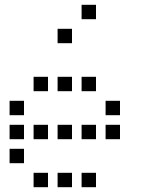

<svg xmlns="http://www.w3.org/2000/svg" viewBox="-20 -800 640 800"><path d="M321 -780Q320 -780 320 -780Q320 -780 320 -779V-721Q320 -720 320 -720Q320 -720 321 -720H379Q380 -720 380 -720Q380 -720 380 -721V-779Q380 -780 380 -780Q380 -780 379 -780ZM221 -680Q220 -680 220 -680Q220 -680 220 -679V-621Q220 -620 220 -620Q220 -620 221 -620H279Q280 -620 280 -620Q280 -620 280 -621V-679Q280 -680 280 -680Q280 -680 279 -680ZM121 -480Q120 -480 120 -480Q120 -480 120 -479V-421Q120 -420 120 -420Q120 -420 121 -420H179Q180 -420 180 -420Q180 -420 180 -421V-479Q180 -480 180 -480Q180 -480 179 -480ZM221 -480Q220 -480 220 -480Q220 -480 220 -479V-421Q220 -420 220 -420Q220 -420 221 -420H279Q280 -420 280 -420Q280 -420 280 -421V-479Q280 -480 280 -480Q280 -480 279 -480ZM321 -480Q320 -480 320 -480Q320 -480 320 -479V-421Q320 -420 320 -420Q320 -420 321 -420H379Q380 -420 380 -420Q380 -420 380 -421V-479Q380 -480 380 -480Q380 -480 379 -480ZM21 -380Q20 -380 20 -380Q20 -380 20 -379V-321Q20 -320 20 -320Q20 -320 21 -320H79Q80 -320 80 -320Q80 -320 80 -321V-379Q80 -380 80 -380Q80 -380 79 -380ZM421 -380Q420 -380 420 -380Q420 -380 420 -379V-321Q420 -320 420 -320Q420 -320 421 -320H479Q480 -320 480 -320Q480 -320 480 -321V-379Q480 -380 480 -380Q480 -380 479 -380ZM21 -280Q20 -280 20 -280Q20 -280 20 -279V-221Q20 -220 20 -220Q20 -220 21 -220H79Q80 -220 80 -220Q80 -220 80 -221V-279Q80 -280 80 -280Q80 -280 79 -280ZM121 -280Q120 -280 120 -280Q120 -280 120 -279V-221Q120 -220 120 -220Q120 -220 121 -220H179Q180 -220 180 -220Q180 -220 180 -221V-279Q180 -280 180 -280Q180 -280 179 -280ZM221 -280Q220 -280 220 -280Q220 -280 220 -279V-221Q220 -220 220 -220Q220 -220 221 -220H279Q280 -220 280 -220Q280 -220 280 -221V-279Q280 -280 280 -280Q280 -280 279 -280ZM321 -280Q320 -280 320 -280Q320 -280 320 -279V-221Q320 -220 320 -220Q320 -220 321 -220H379Q380 -220 380 -220Q380 -220 380 -221V-279Q380 -280 380 -280Q380 -280 379 -280ZM421 -280Q420 -280 420 -280Q420 -280 420 -279V-221Q420 -220 420 -220Q420 -220 421 -220H479Q480 -220 480 -220Q480 -220 480 -221V-279Q480 -280 480 -280Q480 -280 479 -280ZM21 -180Q20 -180 20 -180Q20 -180 20 -179V-121Q20 -120 20 -120Q20 -120 21 -120H79Q80 -120 80 -120Q80 -120 80 -121V-179Q80 -180 80 -180Q80 -180 79 -180ZM121 -80Q120 -80 120 -80Q120 -80 120 -79V-21Q120 -20 120 -20Q120 -20 121 -20H179Q180 -20 180 -20Q180 -20 180 -21V-79Q180 -80 180 -80Q180 -80 179 -80ZM221 -80Q220 -80 220 -80Q220 -80 220 -79V-21Q220 -20 220 -20Q220 -20 221 -20H279Q280 -20 280 -20Q280 -20 280 -21V-79Q280 -80 280 -80Q280 -80 279 -80ZM321 -80Q320 -80 320 -80Q320 -80 320 -79V-21Q320 -20 320 -20Q320 -20 321 -20H379Q380 -20 380 -20Q380 -20 380 -21V-79Q380 -80 380 -80Q380 -80 379 -80Z"/></svg>

Font: Doto Medium
Style: Regular
Weight: 500
Monospace: yes
Version: Version 1.000